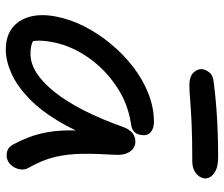

<svg xmlns="http://www.w3.org/2000/svg" viewBox="-75 -686 771 661"><g transform="rotate(90 310.5 -355.5)"><path d="M151 10Q105 10 76.5 -12Q48 -34 37.5 -73Q27 -112 37 -163Q46 -211 70.5 -259.5Q95 -308 131 -351.5Q167 -395 210.5 -428.5Q254 -462 302.5 -481Q351 -500 400 -500Q423 -500 436 -488Q449 -476 444 -452Q442 -440 433 -431.5Q424 -423 407 -421Q337 -411 277.5 -371Q218 -331 178.5 -274.5Q139 -218 126 -156Q120 -127 120 -103.5Q120 -80 130 -43L92 -112Q110 -89 124.5 -82Q139 -75 166 -75Q230 -75 296 -157Q362 -239 418 -396Q425 -415 437.5 -425.5Q450 -436 467 -436Q490 -436 502.5 -416.5Q515 -397 513 -367Q509 -304 509.5 -253.5Q510 -203 520.5 -159Q531 -115 558 -68Q564 -58 563.5 -45Q563 -32 556.5 -20Q550 -8 539.5 -0.5Q529 7 515 7Q500 7 491.5 1Q483 -5 477 -16Q463 -42 452 -71Q441 -100 434.5 -137.5Q428 -175 429 -226Q430 -277 439 -347L475 -348Q442 -248 402 -179.5Q362 -111 318.5 -69.5Q275 -28 232 -9Q189 10 151 10ZM274 -622Q242 -622 228.5 -637.5Q215 -653 219 -671Q221 -681 231 -692.5Q241 -704 265 -706Q312 -712 353.5 -715Q395 -718 436 -719.5Q477 -721 520 -721Q551 -721 567.5 -712.5Q584 -704 590 -692.5Q596 -681 594 -672Q590 -654 574.5 -643Q559 -632 536 -632Q454 -632 402.5 -629.5Q351 -627 321.5 -624.5Q292 -622 274 -622Z"/></g></svg>

Font: Shantell Sans
Style: Italic
Weight: 400
Italic angle: -11°
Designer: Stephen Nixon, Anya Danilova, Shantell Martin
Foundry: Arrow Type
Version: Version 1.011;[c5ecc13dd]